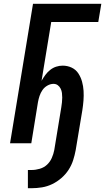

<svg xmlns="http://www.w3.org/2000/svg" viewBox="-20 -755 554 1012"><path d="M127 237V141H147Q168 141 190 134.5Q212 128 228 113Q244 98 253 77.5Q262 57 266 36L303 -189Q305 -202 306.5 -215Q308 -228 308 -240.5Q308 -253 306.5 -265Q305 -277 299.5 -288Q294 -299 284.5 -306Q275 -313 262 -313Q246 -313 230 -304Q214 -295 204 -280.5Q194 -266 188.5 -249.5Q183 -233 180 -216L145 0H33L154 -735H514L498 -639H250L199 -329Q208 -345 219 -360Q230 -375 244.5 -386.5Q259 -398 276 -403.5Q293 -409 310 -409Q336 -409 358 -398.5Q380 -388 393 -368Q406 -348 412.5 -324.5Q419 -301 420.5 -276Q422 -251 420 -225Q418 -199 414 -174L379 36Q374 63 365.5 89.5Q357 116 341.5 140Q326 164 303.5 183.5Q281 203 255 215.5Q229 228 201.5 232.5Q174 237 147 237Z"/></svg>

Font: Iosevka Term Curly
Style: Bold Italic
Weight: 700
Italic angle: -9°
Designer: Belleve Invis
Foundry: Belleve Invis
Version: Version 32.3.0